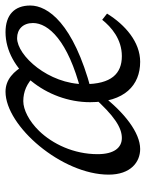

<svg xmlns="http://www.w3.org/2000/svg" viewBox="66 -594 540 713"><g transform="rotate(-90 336.5 -237.0)"><path d="M140 13C201 13 276 -46 340 -129L335 -163C263 -82 219 -55 181 -55C145 -55 121 -84 121 -145C121 -234 159 -312 207 -362C244 -400 286 -421 318 -421C353 -421 384 -408 412 -379L453 -414C429 -457 398 -487 353 -487C225 -487 45 -278 45 -104C45 -22 92 13 140 13ZM464 13C537 13 601 -42 643 -110L620 -128C593 -94 548 -55 485 -55C420 -55 381 -94 381 -194C381 -327 487 -444 552 -444C585 -444 608 -422 608 -385C608 -328 543 -255 356 -207L360 -169C607 -235 673 -330 673 -395C673 -454 638 -487 574 -487C435 -487 314 -334 314 -173C314 -45 377 13 464 13Z"/></g></svg>

Font: Source Serif Variable
Style: Italic
Weight: 389
Italic angle: -12°
Designer: Frank Grießhammer
Foundry: Adobe Systems Incorporated
Version: Version 3.001;hotconv 1.0.111;makeotfexe 2.5.65597